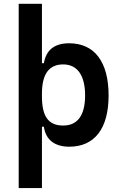

<svg xmlns="http://www.w3.org/2000/svg" viewBox="-20 -752 626 997"><path d="M77.1 224.6H197.8V-93.8H208C216.8 -26.4 264.2 9.8 339.4 9.8C470.7 9.8 543.9 -83.5 543.9 -256.3C543.9 -431.2 470.7 -527.3 338.9 -527.3C261.7 -527.3 218.8 -491.2 208 -423.8H197.8V-732.4H77.1ZM197.8 -251.5V-265.6C197.8 -368.2 234.9 -417.5 308.1 -417.5C381.8 -417.5 421.9 -360.4 421.9 -256.3C421.9 -153.3 382.8 -100.1 308.1 -100.1C230.5 -100.1 197.8 -148.4 197.8 -251.5Z"/></svg>

Font: Cascadia Code PL SemiBold
Style: Regular
Weight: 600
Monospace: yes
Designer: Aaron Bell
Foundry: Saja Typeworks
Version: Version 2404.023